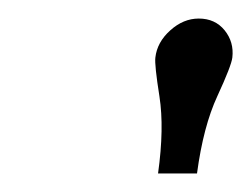

<svg xmlns="http://www.w3.org/2000/svg" viewBox="-20 -812 271 207"><path d="M194.3 -792Q211.9 -792 222.2 -779.3Q232.4 -766.6 230.5 -750Q229.5 -741.2 214.4 -708.5Q199.2 -675.8 192.4 -625H150.4Q157.2 -673.8 151.9 -708Q146.5 -742.2 147.5 -750Q149.4 -766.6 163.6 -779.3Q177.7 -792 194.3 -792Z"/></svg>

Font: okolaks
Style: RegularItalic
Weight: 500
Italic angle: -8°
Version: Version 000.6.0